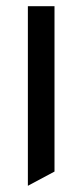

<svg xmlns="http://www.w3.org/2000/svg" viewBox="-20 -585 266 620"><path d="M70 15 156 -31V-565H70V15Z"/></svg>

Font: Tajawal Medium
Style: Regular
Weight: 500
Designer: Boutros Fonts
Foundry: Created by Boutros International 2017
Version: Version 1.700